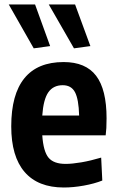

<svg xmlns="http://www.w3.org/2000/svg" viewBox="-20 -825 523 854"><path d="M130 -610 19 -805H136L203 -620ZM309 -610 197 -805H314L382 -620ZM264 9Q149 9 89.5 -60Q30 -129 30 -263Q30 -405 88.5 -477Q147 -549 263 -549Q361 -549 407.5 -488Q454 -427 454 -299Q454 -271 453 -255.5Q452 -240 450 -223H168Q173 -151 196 -123.5Q219 -96 272 -96Q301 -96 342 -103Q383 -110 430 -124L435 -22Q400 -8 353 0.5Q306 9 264 9ZM259 -446Q217 -446 195 -414.5Q173 -383 168 -311H332Q330 -384 313.5 -415Q297 -446 259 -446Z"/></svg>

Font: Encode Sans Compressed
Style: Bold
Weight: 700
Designer: Pablo Impallari, Andres Torresi
Foundry: Pablo Impallari, Andres Torresi
Version: Version 1.000; ttfautohint (v1.00) -l 8 -r 50 -G 200 -x 14 -